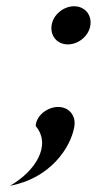

<svg xmlns="http://www.w3.org/2000/svg" viewBox="-20 -464 310 614"><path d="M12 130C139 107 207 9 218 -61C223 -95 200 -122 166 -122C132 -122 96 -95 94 -61C146 0 93 84 12 130ZM145 -383C140 -349 163 -322 197 -322C231 -322 264 -349 269 -383C274 -417 251 -444 217 -444C183 -444 150 -417 145 -383Z"/></svg>

Font: Charger Pro
Style: ExtObl
Weight: 400
Designer: Jasper
Foundry: Cannot Into Space Fonts
Version: Version 1.09